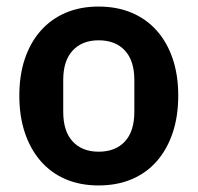

<svg xmlns="http://www.w3.org/2000/svg" viewBox="-20 -554 603 586"><path d="M281 12Q225 12 180.5 -7Q136 -26 104.5 -62Q73 -98 56 -148.5Q39 -199 39 -262Q39 -325 56 -375Q73 -425 104.5 -460.5Q136 -496 180.5 -515Q225 -534 281 -534Q337 -534 382 -515Q427 -496 458.5 -460.5Q490 -425 507 -375Q524 -325 524 -262Q524 -199 507 -148.5Q490 -98 458.5 -62Q427 -26 382 -7Q337 12 281 12ZM281 -91Q332 -91 361 -122Q390 -153 390 -213V-310Q390 -369 361 -400Q332 -431 281 -431Q231 -431 202 -400Q173 -369 173 -310V-213Q173 -153 202 -122Q231 -91 281 -91Z"/></svg>

Font: IBM Plex Sans Arabic SmBld
Style: Regular
Weight: 600
Designer: Mike Abbink, Paul van der Laan, Pieter van Rosmalen, Wael Morcos, Khajak Apelian
Foundry: Bold Monday
Version: Version 1.005